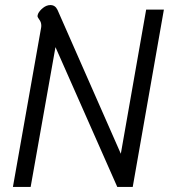

<svg xmlns="http://www.w3.org/2000/svg" viewBox="-20 -738 667 758"><path d="M142 -627Q143 -631 143 -637Q143 -650 135.5 -660Q128 -670 128 -675L130 -683Q136 -696 150 -707Q164 -718 179 -718Q198 -718 207 -699L457 -131L557 -700H627L504 0H443L199 -552L101 0H31Z"/></svg>

Font: Niramit Light
Style: Italic
Weight: 300
Italic angle: -10°
Designer: Katatrad Aksorn Co.,Ltd.
Foundry: Cadson Demak Co.,Ltd.
Version: Version 1.000; ttfautohint (v1.6)